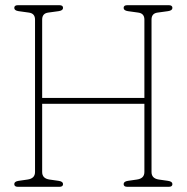

<svg xmlns="http://www.w3.org/2000/svg" viewBox="-20 -720 720 740"><path d="M142.5 -57Q142.5 -32 171 -28L206 -23Q223 -20.5 223 -10.5Q223 0 209 0H49Q35 0 35 -10.5Q35 -20.5 51.5 -23L86 -28Q115 -32 115 -57V-644.5Q115 -668.5 91 -671.5L51.5 -677Q35 -679.5 35 -689.5Q35 -700 49 -700H209Q223 -700 223 -689.5Q223 -679.5 206 -677L166 -671.5Q142.5 -668.5 142.5 -644.5V-342.5H536.5V-644.5Q536.5 -668.5 512.5 -671.5L473 -677Q456.5 -679.5 456.5 -689.5Q456.5 -700 470.5 -700H630.5Q644.5 -700 644.5 -689.5Q644.5 -679.5 627.5 -677L587.5 -671.5Q564 -668.5 564 -644.5V-57Q564 -32 592.5 -28L627.5 -23Q644.5 -20.5 644.5 -10.5Q644.5 0 630.5 0H470.5Q456.5 0 456.5 -10.5Q456.5 -20.5 473 -23L507.5 -28Q536.5 -32 536.5 -57V-320H142.5Z"/></svg>

Font: Fraunces 144pt SuperSoft Thin
Style: Regular
Weight: 100
Version: Version 1.000;[0bf87f6ff]